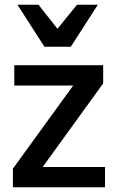

<svg xmlns="http://www.w3.org/2000/svg" viewBox="-20 -786 495 806"><path d="M34.2 0V-78.1L287.1 -426.8H40V-512.2H413.1V-436L159.2 -85H420.9V0ZM277.3 -589.8H166.5L53.2 -766.1H141.6L221.2 -665L303.2 -766.1H390.6Z"/></svg>

Font: Lorenzo Sans Medium
Style: Regular
Weight: 500
Foundry: Intel Corporation
Version: Version 1.00; ttfautohint (v1.5)